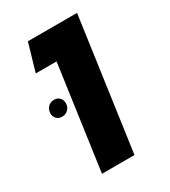

<svg xmlns="http://www.w3.org/2000/svg" viewBox="-146 -642 634 717"><g transform="rotate(-30 171.0 -283.5)"><path d="M81.1 0 144 -448.2H54.2L88.9 -566.9H300.8L221.2 0ZM59.1 -258.8Q75.7 -258.8 85.9 -269.8Q96.2 -280.8 96.2 -295.9Q96.2 -310.1 87.2 -319.6Q78.1 -329.1 64 -329.1Q47.4 -329.1 37.1 -317.9Q26.9 -306.6 26.9 -291Q26.9 -277.3 35.9 -268.1Q44.9 -258.8 59.1 -258.8Z"/></g></svg>

Font: FiraGO SemiBold
Style: Italic
Weight: 600
Italic angle: -8°
Designer: bBox Type GmbH
Foundry: bBox Type GmbH
Version: Version 1.001;PS 001.001;hotconv 1.0.88;makeotf.lib2.5.64775